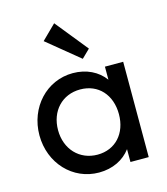

<svg xmlns="http://www.w3.org/2000/svg" viewBox="-112 -827 805 924"><g transform="rotate(-15 291.0 -365.0)"><path d="M333 -539 374 -579 244 -740 173 -670ZM268 10C336 10 392 -18 426 -64V0H517V-475H426V-410C392 -457 335 -485 268 -485C137 -485 36 -376 36 -237C36 -98 137 10 268 10ZM283 -75C193 -75 129 -143 129 -238C129 -333 192 -400 282 -400C372 -400 432 -334 432 -237C432 -141 372 -75 283 -75Z"/></g></svg>

Font: Outfit
Style: Regular
Weight: 400
Designer: Rodrigo Fuenzalida
Foundry: fragTYPE
Version: Version 1.100;gftools[0.9.27]